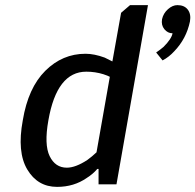

<svg xmlns="http://www.w3.org/2000/svg" viewBox="-20 -720 763 750"><path d="M203 10Q127 10 86.5 -58Q46 -126 69 -250Q90 -377 157 -443.5Q224 -510 314 -510Q348 -510 389 -495L419 -480L453 -670L488 -700H558L435 0H365V-60H360Q343 -40 319 -25Q269 10 203 10ZM615 -484 590 -515Q605 -525 619 -537Q650 -568 654 -590Q635 -590 622 -606Q609 -622 613 -645Q618 -668 636 -684Q654 -700 673 -700Q700 -700 713.5 -682.5Q727 -665 722 -636Q708 -569 661 -520Q640 -497 615 -484ZM241 -65Q275 -65 321 -95Q339 -108 357 -125L409 -420Q402 -424 384 -430Q352 -440 317 -440Q202 -440 169 -250Q152 -155 174 -110Q196 -65 241 -65Z"/></svg>

Font: Scada
Style: Italic
Weight: 400
Italic angle: -10°
Designer: Jovanny Lemonad
Foundry: Jovanny Lemonad
Version: Version 4.100;PS 004.100;hotconv 1.0.88;makeotf.lib2.5.64775